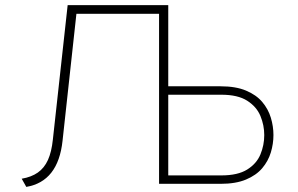

<svg xmlns="http://www.w3.org/2000/svg" viewBox="-20 -720 1166 752"><path d="M603 0V-666H244L250 -700H639V0ZM83 12 65 -20Q103 -26.5 128.2 -44.2Q153.5 -62 167.8 -93.5Q182 -125 187 -173L245 -700H283L225 -169Q216.5 -89 181 -43.8Q145.5 1.5 83 12ZM603 0V-700H639V-382H844Q903.5 -382 943.5 -365.2Q983.5 -348.5 1007 -320.8Q1030.5 -293 1040.8 -259Q1051 -225 1051 -191Q1051 -157 1040.8 -123Q1030.5 -89 1007 -61.2Q983.5 -33.5 943.5 -16.8Q903.5 0 844 0ZM639 -33H847Q911.5 -33 948.2 -56Q985 -79 1000 -115.2Q1015 -151.5 1015 -191Q1015 -229.5 1000 -265.8Q985 -302 948.2 -325.5Q911.5 -349 847 -349H639Z"/></svg>

Font: Overpass Thin
Style: Regular
Weight: 250
Designer: Delve Withrington, Dave Bailey, Thomas Jockin
Foundry: Delve Fonts LLC
Version: Version 4.000